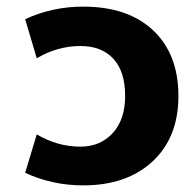

<svg xmlns="http://www.w3.org/2000/svg" viewBox="-20 -550 590 580"><path d="M91 -144Q154 -107 223 -107Q283 -107 320.5 -148Q358 -189 358 -260Q358 -334 322.5 -372.5Q287 -411 223 -411Q154 -411 91 -374L56 -492Q138 -530 231 -530Q367 -530 443 -458Q519 -386 519 -260Q519 -135 441 -62.5Q363 10 231 10Q138 10 56 -28Z"/></svg>

Font: Mplus 1p ExtraBold
Style: Regular
Weight: 800
Version: Version 1.061